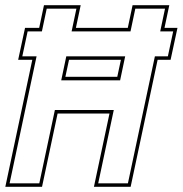

<svg xmlns="http://www.w3.org/2000/svg" viewBox="-24 -720 704 740"><path d="M-3.5 0 100.5 -489.5H46L72.5 -612.5H127L145.5 -700H287L268.5 -612.5H468.5L487 -700H628.5L610 -612.5H660L633.5 -489.5H583.5L479.5 0H338L398 -282.5H198L138 0ZM13 -13.5H127.5L187.5 -296H414.5L354.5 -13.5H469L573 -503H623L643.5 -599H593.5L612 -686.5H497.5L479 -599H252L270.5 -686.5H156L137.5 -599H82.5L62 -503H117ZM212 -410.5 231.5 -503H458.5L439 -410.5ZM228 -424H428L442 -489.5H242Z"/></svg>

Font: Tourney Thin Thin
Style: Italic
Weight: 250
Italic angle: -12°
Version: Version 1.015